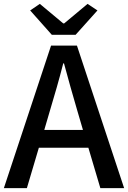

<svg xmlns="http://www.w3.org/2000/svg" viewBox="-20 -973 662 993"><path d="M248 -793 136 -919 186 -953 307 -852H312L433 -953L484 -919L371 -793ZM0 0 244 -737H378L622 0H499L437 -209H181L119 0ZM209 -301H409L380 -400Q362 -460 345 -521.5Q328 -583 311 -645H307Q291 -582 273.5 -521Q256 -460 238 -400Z"/></svg>

Font: Source Han Sans SC Medium
Style: Regular
Weight: 500
Designer: Ryoko NISHIZUKA 西塚涼子 (kana, bopomofo & ideographs); Paul D. Hunt (Latin, Greek & Cyrillic); Sandoll Communications 산돌커뮤니
Foundry: Adobe
Version: Version 2.004;hotconv 1.0.118;makeotfexe 2.5.65603